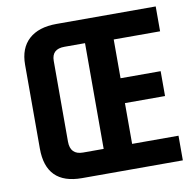

<svg xmlns="http://www.w3.org/2000/svg" viewBox="-77 -766 855 844"><g transform="rotate(-10 350.0 -343.5)"><path d="M246 -110H338V-582H246Q189 -582 189 -529V-169Q189 -110 246 -110ZM672 -576H465V-403H644V-292H465V-110H672V0H222Q62 0 62 -160V-534Q62 -608 105.5 -647.5Q149 -687 229 -687H672Z"/></g></svg>

Font: Khand ExtraBold
Style: Regular
Weight: 800
Designer: Sanchit Sawaria and Jyotish Sonowal (Devanagari), Satya Rajpurohit (Latin)
Foundry: Indian Type Foundry
Version: Version 2.000;PS 1.0;hotconv 1.0.79;makeotf.lib2.5.61930